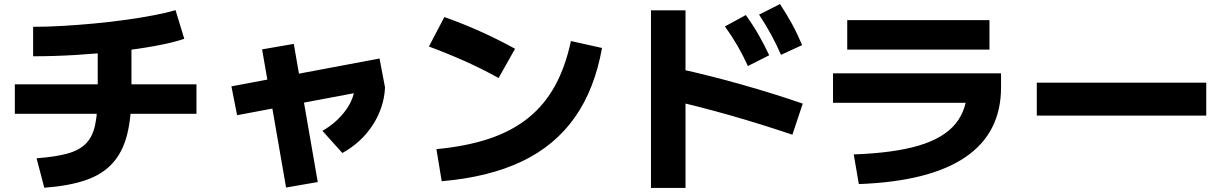

<svg xmlns="http://www.w3.org/2000/svg" viewBox="-20 -848 6040 945"><path d="M160 -69Q254 -76 313 -92.5Q372 -109 404.5 -143Q437 -177 449 -237Q461 -297 461 -391V-678H627V-391Q627 -268 605 -183Q583 -98 533 -43.5Q483 11 401 39Q319 67 198 76ZM53 -288V-433H947V-288ZM143 -716Q210 -716 288 -720.5Q366 -725 445.5 -732.5Q525 -740 600 -750.5Q675 -761 737.5 -773Q800 -785 844 -798L887 -657Q831 -638 747 -622.5Q663 -607 562 -595.5Q461 -584 354 -577.5Q247 -571 143 -571Z M1147 -281 1119 -423 1848 -560 1875 -418ZM1388 75 1270 -605 1426 -632 1544 48ZM1567 -204Q1605 -226 1634 -252.5Q1663 -279 1684 -308.5Q1705 -338 1716 -370Q1727 -402 1727 -435L1875 -418Q1873 -369 1857.5 -322Q1842 -275 1814.5 -232.5Q1787 -190 1749 -155Q1711 -120 1665 -95Z M2128 -114Q2276 -128 2388 -165.5Q2500 -203 2580 -267.5Q2660 -332 2711.5 -425.5Q2763 -519 2790 -646L2943 -612Q2907 -409 2809 -270Q2711 -131 2548.5 -53.5Q2386 24 2154 44ZM2434 -464Q2351 -510 2264.5 -548.5Q2178 -587 2091 -619L2167 -764Q2344 -702 2515 -608Z M3661 -523Q3637 -576 3610 -622.5Q3583 -669 3548 -718L3651 -774Q3686 -725 3713.5 -677Q3741 -629 3766 -576ZM3824 -578Q3801 -631 3775 -678.5Q3749 -726 3716 -776L3819 -828Q3852 -778 3878.5 -729.5Q3905 -681 3928 -626ZM3880 -185Q3723 -238 3571.5 -281Q3420 -324 3287 -354L3329 -508Q3474 -476 3630 -432Q3786 -388 3931 -338ZM3184 77V-797H3354V77Z M4182 -88Q4379 -95 4502 -131.5Q4625 -168 4683 -239Q4741 -310 4741 -418L4818 -342H4080V-487H4907V-418Q4907 -194 4731.5 -74.5Q4556 45 4207 58ZM4150 -604V-749H4850V-604Z M5083 -279V-441H5917V-279Z"/></svg>

Font: M PLUS 1 ExtraBold
Style: Regular
Weight: 800
Designer: Coji Morishita
Foundry: UNDERFOREST DESIGN
Version: Version 1.001